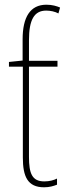

<svg xmlns="http://www.w3.org/2000/svg" viewBox="-20 -785 302 815"><path d="M177 -765C108 -765 76 -712 76 -618V-528L18 -522V-502H77V-116C77 -36 97 10 167 10C190 10 206 5 222 -1V-27C208 -20 190 -15 168 -15C116 -15 103 -49 103 -119V-502H224V-527H103V-614C103 -701 125 -740 176 -740C194 -740 213 -736 228 -728L235 -753C221 -759 202 -765 177 -765Z"/></svg>

Font: Noto Sans Condensed Thin
Style: Regular
Weight: 100
Width: 3
Designer: Monotype Design Team
Foundry: Monotype Imaging Inc.
Version: Version 2.013